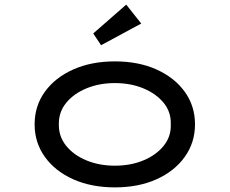

<svg xmlns="http://www.w3.org/2000/svg" viewBox="-20 -802 995 832"><path d="M478 10Q376 10 297.5 -25Q219 -60 174.5 -122Q130 -184 130 -263Q130 -343 174.5 -404.5Q219 -466 297.5 -501Q376 -536 478 -536Q580 -536 658 -501Q736 -466 780.5 -404.5Q825 -343 825 -263Q825 -184 780.5 -122Q736 -60 658 -25Q580 10 478 10ZM478 -84Q546 -84 601.5 -107Q657 -130 689.5 -170.5Q722 -211 720 -263Q722 -316 689.5 -356Q657 -396 601.5 -419Q546 -442 478 -442Q410 -442 354.5 -419Q299 -396 266.5 -356Q234 -316 235 -263Q234 -211 266.5 -170.5Q299 -130 354.5 -107Q410 -84 478 -84ZM418 -606 384 -657 527 -782 592 -700Z"/></svg>

Font: Lexend Zetta
Style: Regular
Weight: 400
Designer: Bonnie Shaver-Troup, Thomas Jockin
Foundry: Lexend
Version: Version 1.007